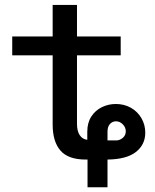

<svg xmlns="http://www.w3.org/2000/svg" viewBox="-20 -654 640 793"><path d="M341.5 5H334Q262 5 229.8 -32Q197.5 -69 197.5 -139.5V-425.5H30.5V-503.5H197.5V-633.5H298V-503.5H478.5V-425.5H298V-142Q298 -112.5 309.2 -95.8Q320.5 -79 340.5 -76.5V-110Q340.5 -147 357.2 -172.8Q374 -198.5 401 -211.5Q428 -224.5 458.5 -224.5Q493 -224.5 520.8 -208.8Q548.5 -193 564.2 -165.8Q580 -138.5 580 -106Q580 -56.5 541.2 -26.2Q502.5 4 424 5V119.5H341.5ZM499.5 -111.5Q499.5 -128 487.2 -140.5Q475 -153 459 -153Q444.5 -153 434.2 -142Q424 -131 424 -110V-74H460Q474.5 -74 487 -84.5Q499.5 -95 499.5 -111.5Z"/></svg>

Font: JuliaMono Medium
Style: Regular
Weight: 500
Monospace: yes
Designer: cormullion
Foundry: corm
Version: Version 0.054; ttfautohint (v1.8.4)